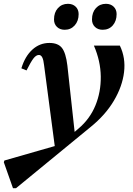

<svg xmlns="http://www.w3.org/2000/svg" viewBox="-116 -726 697 1006"><path d="M-48 260 -96 124 -93 115 193 33 228 6 296 -53Q355 -103 384 -173.5Q413 -244 412 -325Q411 -406 376 -487H512Q543 -423 534 -348Q525 -273 480.5 -198Q436 -123 358 -60L-32 260ZM174 63 115 -384Q112 -412 105.5 -425Q99 -438 88 -438Q73 -438 59 -419.5Q45 -401 23 -357L-4 -368Q15 -431 53.5 -466Q92 -501 143 -501Q188 -501 208.5 -475Q229 -449 237 -383L277 -17ZM422 -570Q397 -570 381.5 -585Q366 -600 366 -624Q366 -661 386.5 -683.5Q407 -706 439 -706Q464 -706 479.5 -691Q495 -676 495 -652Q495 -616 475 -593Q455 -570 422 -570ZM223 -570Q198 -570 182.5 -585Q167 -600 167 -624Q167 -661 187.5 -683.5Q208 -706 240 -706Q265 -706 280.5 -691Q296 -676 296 -652Q296 -616 275.5 -593Q255 -570 223 -570Z"/></svg>

Font: Platypi Light Medium
Style: Italic
Weight: 500
Italic angle: -13°
Version: Version 1.200